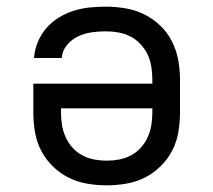

<svg xmlns="http://www.w3.org/2000/svg" viewBox="-20 -548 640 576"><path d="M300 8Q271 8 241.5 3Q212 -2 186 -15Q160 -28 138.5 -49Q117 -70 103.5 -96Q90 -122 85 -151.5Q80 -181 80 -210V-297H437V-310Q437 -329 434 -348Q431 -367 423 -384Q415 -401 401.5 -415.5Q388 -430 371.5 -438.5Q355 -447 336 -450.5Q317 -454 298 -454Q276 -454 255 -451Q234 -448 214.5 -439Q195 -430 181 -413Q167 -396 165 -374H82Q84 -399 93.5 -422Q103 -445 119 -463.5Q135 -482 156 -495Q177 -508 200.5 -515.5Q224 -523 248.5 -525.5Q273 -528 298 -528Q327 -528 356.5 -523Q386 -518 412.5 -505Q439 -492 460.5 -471.5Q482 -451 495.5 -424.5Q509 -398 514.5 -369Q520 -340 520 -310V-210Q520 -181 515 -151.5Q510 -122 496.5 -96Q483 -70 461.5 -49Q440 -28 414 -15Q388 -2 358.5 3Q329 8 300 8ZM300 -66Q319 -66 337.5 -69.5Q356 -73 373 -82Q390 -91 402.5 -105Q415 -119 423 -136.5Q431 -154 434 -172.5Q437 -191 437 -210V-223H163V-210Q163 -191 166 -172.5Q169 -154 177 -136.5Q185 -119 197.5 -105Q210 -91 227 -82Q244 -73 262.5 -69.5Q281 -66 300 -66Z"/></svg>

Font: Iosevka Meiseki Sans
Style: Regular
Weight: 400
Monospace: yes
Designer: Belleve Invis
Foundry: Belleve Invis
Version: Version 11.2.6; ttfautohint (v1.8.4)